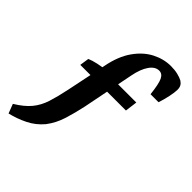

<svg xmlns="http://www.w3.org/2000/svg" viewBox="-258 -619 916 916"><g transform="rotate(45 200.0 -161.0)"><path d="M-36 193 -54 146Q-6 117 20 85.5Q46 54 59.5 11.5Q73 -31 85 -89L127 -292Q142 -369 177 -418.5Q212 -468 258 -491.5Q304 -515 352 -515Q378 -515 398.5 -510Q419 -505 432 -498Q443 -491 448.5 -481.5Q454 -472 454 -457Q454 -439 447.5 -408.5Q441 -378 432 -351H378Q371 -414 360 -437Q349 -460 328 -460Q301 -460 280.5 -430.5Q260 -401 250 -350L198 -88Q187 -36 171.5 14Q156 64 126 103Q95 140 52.5 161Q10 182 -36 193ZM42 -213 49 -260Q67 -268 94.5 -274Q122 -280 152 -283L190 -275H358L350 -213Z"/></g></svg>

Font: Yrsa SemiBold
Style: Italic
Weight: 600
Italic angle: -7.10001°
Version: Version 2.004